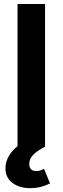

<svg xmlns="http://www.w3.org/2000/svg" viewBox="-20 -748 319 978"><path d="M209.5 -727.5V0H69.3V-727.5ZM134.3 210.4Q79.1 210.4 43.5 183.8Q7.8 157.2 7.8 108.9Q7.8 74.7 26.9 43.7Q45.9 12.7 78.6 -10.3L209 0Q171.4 18.6 150.1 39.6Q128.9 60.5 128.9 87.4Q128.9 104 137.9 113.8Q147 123.5 165 123.5Q176.3 123.5 186 120.1Q195.8 116.7 204.1 111.8L234.9 186Q217.3 195.8 190.9 203.1Q164.6 210.4 134.3 210.4Z"/></svg>

Font: Inter Cardless
Style: Bold
Weight: 700
Designer: Rasmus Andersson
Foundry: rsms
Version: Version 4.001;git-9221beed3